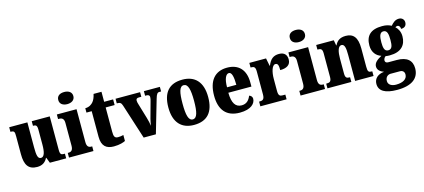

<svg xmlns="http://www.w3.org/2000/svg" viewBox="-71 -1418 5069 2297"><g transform="rotate(-15 2463.5 -269.5)"><path d="M227 10C290 10 330 -18 355 -68H359L385 0H587V-58H576C546 -58 527 -61 527 -119V-536H304V-479H307C338 -479 355 -474 355 -418V-232C355 -140 339 -83 298 -83C258 -83 250 -131 250 -226V-536H25V-479H29C74 -479 77 -464 77 -407V-188C77 -55 119 10 227 10Z M769 -623C820 -623 863 -648 863 -698C863 -750 820 -773 769 -773C716 -773 676 -750 676 -698C676 -648 716 -623 769 -623ZM622 0H925V-58H915C882 -58 859 -73 859 -128V-536H615V-479H632C663 -479 688 -463 688 -412V-131C688 -74 665 -58 632 -58H622Z M1177 10C1250 10 1299 -8 1320 -19V-93C1301 -87 1277 -84 1252 -84C1211 -84 1201 -108 1201 -165V-466H1312V-536H1201V-660H1103C1094 -617 1079 -586 1063 -567C1046 -546 1013 -520 963 -520V-466H1028V-149C1028 -31 1086 10 1177 10Z M1408 -433 1547 0H1698L1817 -408C1833 -464 1846 -479 1868 -479H1891V-536H1693V-479H1711C1738 -479 1748 -465 1748 -450C1748 -430 1744 -417 1738 -395L1683 -195C1676 -169 1672 -140 1667 -114C1663 -146 1656 -178 1644 -218L1588 -406C1584 -419 1580 -433 1580 -449C1580 -468 1589 -479 1616 -479H1646V-536H1342V-479C1383 -479 1396 -470 1408 -433Z M2170 10C2333 10 2418 -82 2418 -270C2418 -458 2325 -550 2173 -550C2010 -550 1925 -458 1925 -270C1925 -82 2018 10 2170 10ZM2172 -58C2119 -58 2101 -131 2101 -270C2101 -410 2118 -482 2171 -482C2224 -482 2243 -410 2243 -270C2243 -131 2225 -58 2172 -58Z M2737 10C2879 10 2933 -54 2933 -111C2933 -135 2916 -152 2895 -158C2875 -107 2842 -69 2781 -69C2705 -69 2666 -126 2664 -256H2950V-308C2950 -467 2865 -550 2726 -550C2576 -550 2490 -453 2490 -265C2490 -91 2570 10 2737 10ZM2781 -323H2666C2666 -426 2693 -482 2731 -482C2766 -482 2781 -423 2781 -323Z M2992 0H3317V-58H3285C3252 -58 3232 -66 3232 -125V-277C3232 -358 3254 -442 3296 -442C3329 -442 3334 -412 3334 -357C3412 -357 3465 -385 3465 -454C3465 -508 3438 -548 3369 -548C3300 -548 3259 -516 3229 -440H3225L3206 -536H2999V-479H3003C3042 -479 3059 -470 3059 -411V-130C3059 -67 3036 -58 2996 -58H2992Z M3637 -623C3688 -623 3731 -648 3731 -698C3731 -750 3688 -773 3637 -773C3584 -773 3544 -750 3544 -698C3544 -648 3584 -623 3637 -623ZM3490 0H3793V-58H3783C3750 -58 3727 -73 3727 -128V-536H3483V-479H3500C3531 -479 3556 -463 3556 -412V-131C3556 -74 3533 -58 3500 -58H3490Z M3823 0H4119V-58H4116C4077 -58 4060 -67 4060 -122V-305C4060 -384 4074 -457 4118 -457C4157 -457 4166 -408 4166 -323V0H4394V-58H4390C4350 -58 4338 -67 4338 -128V-358C4338 -493 4289 -550 4195 -550C4117 -550 4083 -514 4061 -469H4057L4045 -536H3827V-479H3831C3870 -479 3888 -470 3888 -415V-125C3888 -67 3867 -58 3827 -58H3823Z M4626 234C4811 234 4899 160 4899 40C4899 -58 4838 -113 4712 -113H4606C4586 -113 4568 -122 4568 -144C4568 -165 4583 -186 4595 -192C4606 -189 4634 -188 4646 -188C4788 -188 4851 -262 4851 -370C4851 -429 4826 -469 4797 -496C4804 -499 4813 -505 4826 -505C4838 -505 4858 -493 4858 -459C4910 -459 4927 -489 4927 -523C4927 -555 4904 -584 4863 -584C4816 -584 4789 -557 4760 -524C4726 -542 4694 -550 4646 -550C4503 -550 4440 -484 4440 -365C4440 -279 4487 -228 4547 -209C4490 -178 4451 -147 4451 -102C4451 -53 4491 -30 4528 -16C4451 -9 4402 35 4402 101C4402 188 4476 234 4626 234ZM4644 -251C4597 -251 4588 -300 4588 -364C4588 -431 4597 -486 4645 -486C4694 -486 4701 -433 4701 -365C4701 -299 4694 -251 4644 -251ZM4629 170C4577 170 4532 148 4532 100C4532 44 4572 27 4597 27H4711C4751 27 4768 50 4768 81C4768 137 4715 170 4629 170Z"/></g></svg>

Font: Noto Serif Sinhala Condensed Black
Style: Regular
Weight: 900
Width: 3
Designer: Jelle Bosma - Monotype Design Team
Foundry: Monotype Imaging Inc.
Version: Version 2.007